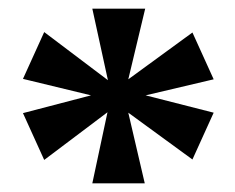

<svg xmlns="http://www.w3.org/2000/svg" viewBox="-20 -781 543 443"><path d="M193 -358 228 -522 82 -412 33 -520 190 -561 33 -599 82 -707 229 -596 193 -761H315L276 -598L424 -706L473 -598L316 -561L473 -521L424 -413L276 -521L314 -358Z"/></svg>

Font: Noto Serif Armenian ExtraBold
Style: Regular
Weight: 800
Version: Version 2.007